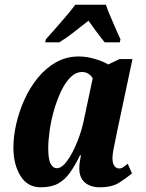

<svg xmlns="http://www.w3.org/2000/svg" viewBox="-20 -786 622 816"><path d="M153 10Q97 10 67 -38.5Q37 -87 37 -159Q37 -206 49 -259Q61 -312 84 -363Q107 -414 141 -455.5Q175 -497 218.5 -521.5Q262 -546 315 -546Q349 -546 385 -535Q421 -524 440 -512L488 -535H543L477 -224Q475 -212 470.5 -191.5Q466 -171 462 -149.5Q458 -128 458 -114Q458 -92 466 -81Q474 -70 486 -70Q496 -70 503.5 -75.5Q511 -81 523 -90L541 -49Q518 -30 487 -10Q456 10 404 10Q365 10 341 -10Q317 -30 317 -71Q317 -84 319 -97Q321 -110 324 -126H320Q299 -83 277.5 -52.5Q256 -22 227 -6Q198 10 153 10ZM221 -71Q243 -71 266 -103Q289 -135 309 -185Q329 -235 339 -288L374 -453Q367 -466 355 -473Q343 -480 329 -480Q302 -480 279.5 -457.5Q257 -435 239.5 -398Q222 -361 209.5 -317.5Q197 -274 191 -231.5Q185 -189 185 -156Q185 -108 195.5 -89.5Q206 -71 221 -71ZM175 -619Q192 -638 214.5 -663.5Q237 -689 260 -716Q283 -743 300 -766H430Q437 -745 448.5 -718Q460 -691 471.5 -664.5Q483 -638 492 -619L489 -606H425Q411 -623 390.5 -650.5Q370 -678 356 -698Q320 -670 291.5 -647.5Q263 -625 232 -606H172Z"/></svg>

Font: Noto Serif ExtraCondensed ExtraBold
Style: Italic
Weight: 800
Width: 2
Italic angle: -12°
Designer: Monotype Design Team
Foundry: Monotype Imaging Inc.
Version: Version 2.013